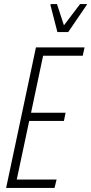

<svg xmlns="http://www.w3.org/2000/svg" viewBox="-20 -920 446 940"><path d="M10 0 156 -688H394L385 -647H191L132 -368H301L293 -328H123L62 -41H257L247 0ZM261 -763 227 -895 228 -900H259L293 -796L372 -900H406L404 -895L314 -763Z"/></svg>

Font: Saira ExtraCondensed ExtraLight
Style: Italic
Weight: 250
Width: 2
Italic angle: -12°
Designer: Hector Gatti with collaboration of the Omnibus-Type team
Foundry: Omnibus-Type
Version: Version 1.101